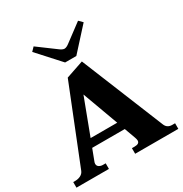

<svg xmlns="http://www.w3.org/2000/svg" viewBox="-218 -1142 1243 1306"><g transform="rotate(-30 404.0 -489.0)"><path d="M363 -776 205 -950 232 -978 367 -878Q391 -859 407 -859Q423 -859 447 -878L581 -978L609 -950L451 -776ZM804 -44V0H465V-44H487Q525 -44 525 -70Q525 -78 520 -93L488 -181H232L199 -94Q195 -85 195 -76Q195 -60 208 -52Q221 -44 237 -44H259V0H4V-44H21Q43 -44 62 -53.5Q81 -63 89 -82L327 -678L465 -725L728 -79Q742 -44 781 -44ZM465 -244 362 -525 256 -244Z"/></g></svg>

Font: Taviraj Bold
Style: Regular
Weight: 700
Designer: Katatrad Team
Foundry: CadsonDemak
Version: Version 1.030